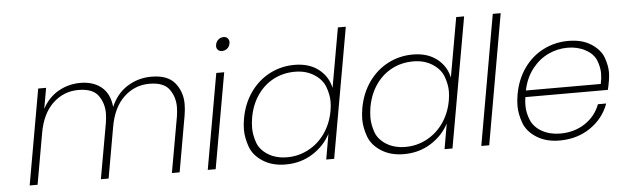

<svg xmlns="http://www.w3.org/2000/svg" viewBox="-48 -911 3504 1088"><g transform="rotate(-5 1704.0 -367.0)"><path d="M822 -554Q915 -554 956 -503.5Q997 -453 997 -383Q997 -353 991 -318L935 0H891L947 -315Q952 -345 952 -371Q952 -428 920.5 -471.5Q889 -515 808 -515Q724 -515 662.5 -457Q601 -399 582 -289L531 0H487L543 -315Q548 -345 548 -371Q548 -428 516.5 -471.5Q485 -515 404 -515Q320 -515 258.5 -457Q197 -399 178 -289L127 0H82L178 -543H223L202 -425Q236 -489 293.5 -521.5Q351 -554 418 -554Q492 -554 538.5 -515.5Q585 -477 592 -402Q624 -477 686 -515.5Q748 -554 822 -554Z M1235 -664Q1219 -664 1211 -673Q1203 -682 1203 -694Q1203 -699 1204 -703Q1207 -720 1220 -731Q1233 -742 1249 -742Q1265 -742 1273 -732.5Q1281 -723 1281 -711Q1281 -707 1280 -703Q1277 -685 1264 -674.5Q1251 -664 1235 -664ZM1236 -543 1140 0H1095L1191 -543Z M1325 -272Q1340 -356 1384.5 -419Q1429 -482 1494.5 -516Q1560 -550 1636 -550Q1719 -550 1772.5 -508.5Q1826 -467 1840 -401L1900 -740H1945L1814 0H1769L1794 -144Q1759 -77 1691.5 -34.5Q1624 8 1538 8Q1462 8 1408.5 -26.5Q1355 -61 1337 -112Q1319 -163 1319 -208Q1319 -238 1325 -272ZM1817 -272Q1822 -300 1822 -325Q1822 -364 1806 -408Q1790 -452 1744 -481.5Q1698 -511 1635 -511Q1569 -511 1514 -482.5Q1459 -454 1421.5 -400Q1384 -346 1371 -272Q1366 -241 1366 -214Q1366 -176 1380.5 -133Q1395 -90 1440.5 -61Q1486 -32 1551 -32Q1614 -32 1670.5 -61.5Q1727 -91 1765.5 -145.5Q1804 -200 1817 -272Z M1998 -272Q2013 -356 2057.5 -419Q2102 -482 2167.5 -516Q2233 -550 2309 -550Q2392 -550 2445.5 -508.5Q2499 -467 2513 -401L2573 -740H2618L2487 0H2442L2467 -144Q2432 -77 2364.5 -34.5Q2297 8 2211 8Q2135 8 2081.5 -26.5Q2028 -61 2010 -112Q1992 -163 1992 -208Q1992 -238 1998 -272ZM2490 -272Q2495 -300 2495 -325Q2495 -364 2479 -408Q2463 -452 2417 -481.5Q2371 -511 2308 -511Q2242 -511 2187 -482.5Q2132 -454 2094.5 -400Q2057 -346 2044 -272Q2039 -241 2039 -214Q2039 -176 2053.5 -133Q2068 -90 2113.5 -61Q2159 -32 2224 -32Q2287 -32 2343.5 -61.5Q2400 -91 2438.5 -145.5Q2477 -200 2490 -272Z M2826 -740 2696 0H2651L2781 -740Z M3404 -308Q3398 -272 3393 -254H2924Q2920 -229 2920 -207Q2920 -164 2937.5 -122.5Q2955 -81 3000 -56Q3045 -31 3103 -31Q3183 -31 3243.5 -70.5Q3304 -110 3330 -178H3377Q3347 -95 3272 -43.5Q3197 8 3096 8Q3020 8 2966 -26Q2912 -60 2893.5 -111Q2875 -162 2875 -208Q2875 -238 2881 -272Q2896 -357 2940.5 -420Q2985 -483 3051 -516.5Q3117 -550 3194 -550Q3272 -550 3323.5 -516.5Q3375 -483 3391.5 -437.5Q3408 -392 3408 -354Q3408 -332 3404 -308ZM3356 -291Q3363 -323 3363 -351Q3363 -386 3348 -424.5Q3333 -463 3288 -487.5Q3243 -512 3186 -512Q3129 -512 3076.5 -487.5Q3024 -463 2984.5 -413Q2945 -363 2930 -291Z"/></g></svg>

Font: Fz Poppins ExtLt
Style: Italic
Weight: 200
Italic angle: -10°
Designer: Ninad Kale (Devanagari), Jonny Pinhorn (Latin)
Foundry: Indian Type Foundry
Version: Vit hóa bi Vntype.Com & FontZin.Com